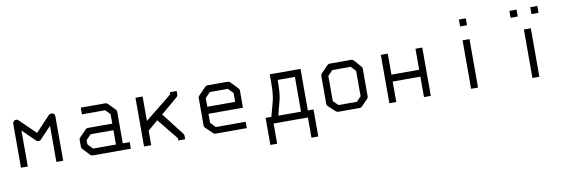

<svg xmlns="http://www.w3.org/2000/svg" viewBox="-55 -1098 4969 1665"><g transform="rotate(-10 2430.0 -265.5)"><path d="M114 -53H54V-441Q54 -453 63 -461.5Q72 -470 84 -470Q96 -470 104 -462L244 -326L373 -463Q380 -470 395 -470Q409 -470 416 -464Q425 -455 425 -442V-49H365V-367L266 -263Q258.5 -254 244 -254Q232 -254 224 -262L114 -370Z M900 -108V-234H699L656 -190V-153L698 -108ZM960 -108H1021V-50H685Q673 -50 664 -59L606 -121Q597 -130 597 -142V-202Q597 -214 606 -223L665 -284Q673 -292 686 -292H900V-375L859 -417H655V-476H871Q883 -476 892 -467L951 -407Q960 -398 960 -387Z M1200 -177V-49H1137V-478H1200V-263L1439 -455V-474H1499V-443Q1499 -429.5 1490 -422L1340 -295L1490 -101Q1499 -88.5 1499 -80V-49H1439V-68L1289 -253Z M1736 -231V-152L1779 -107H2042V-51H1767Q1755 -51 1747 -59L1685 -119Q1677 -127 1677 -140V-382Q1677 -392 1687 -402L1748 -465Q1759 -476 1770 -476H1951Q1961 -476 1972 -465L2031 -403Q2040 -394 2040 -383V-231ZM1737 -293H1982V-371L1939 -415H1781L1737 -370Z M2278 128H2218V-110H2269Q2277.5 -144.5 2289.5 -187Q2301.5 -229.5 2306.2 -249.5Q2311 -269.5 2315 -307.2Q2319 -345 2319 -396V-445V-476H2590V-110H2640V128H2580V-50H2278ZM2330 -110H2530V-416H2378V-394Q2378 -343 2374.2 -305.5Q2370.5 -268 2366 -248.2Q2361.5 -228.5 2349.8 -186.2Q2338 -144 2330 -110Z M2817 -374V-152L2860 -110H3022L3062 -152V-374L3023 -418H2860ZM2767 -407 2828 -470Q2835 -477 2848 -477H3036Q3048 -477 3058 -467L3114 -404Q3122 -396 3122 -385V-140Q3122 -128 3113 -119L3055 -60Q3049 -53 3037.5 -53H3034H2848Q2837.5 -53 2828 -60L2766 -118Q2757 -126 2757 -140V-387Q2757 -397 2767 -407Z M3297 -475H3358V-290H3602V-475H3662V-49H3602V-229H3358V-49H3297Z M4017 -659H4078V-598H4017ZM4017 -476H4078V-49H4017Z M4557 -476H4618V-49H4557ZM4645 -657H4707V-596H4645ZM4461 -657H4524V-596H4461Z"/></g></svg>

Font: IBM 3270
Style: Regular
Weight: 400
Monospace: yes
Version: Version 2.3.1